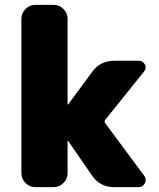

<svg xmlns="http://www.w3.org/2000/svg" viewBox="-20 -770 653 790"><path d="M413 -263 574 -46Q584 -32 576 -16Q568 0 551 0H450Q392 0 360 -46L261 -189Q261 -190 259 -190Q258 -190 258 -189V-57Q258 -34 241 -17Q224 0 201 0H125Q102 0 85 -17Q68 -34 68 -57V-693Q68 -716 85 -733Q102 -750 125 -750H201Q224 -750 241 -733Q258 -716 258 -693V-341Q258 -340 259 -340L261 -341L359 -474Q392 -520 450 -520H551Q568 -520 576 -505Q584 -490 573 -476L413 -277Q408 -270 413 -263Z"/></svg>

Font: Rounded Mplus 1c Black
Style: Regular
Weight: 900
Version: Version 1.059.20150529